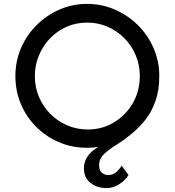

<svg xmlns="http://www.w3.org/2000/svg" viewBox="-20 -751 897 986"><path d="M427 8Q351 8 284.5 -20Q218 -48 167 -98.5Q116 -149 87.5 -216Q59 -283 59 -361Q59 -436 87.5 -503Q116 -570 167 -621Q218 -672 284.5 -701.5Q351 -731 427 -731Q503 -731 570.5 -701.5Q638 -672 689 -621Q740 -570 769 -503Q798 -436 798 -361Q798 -287 778 -231Q758 -175 725.5 -134.5Q693 -94 657 -65Q616 -31 577.5 -7Q539 17 514 40.5Q489 64 489 97Q489 125 503.5 136.5Q518 148 537 148Q557 148 573.5 135.5Q590 123 605 100L640 148Q622 177 590.5 196Q559 215 528 215Q479 215 445 188.5Q411 162 411 113Q411 77 432 49Q453 21 486 3Q457 8 427 8ZM431 -86Q505 -86 566 -123Q627 -160 662.5 -222Q698 -284 698 -361Q698 -417 677 -467Q656 -517 619 -554.5Q582 -592 533 -613.5Q484 -635 428 -635Q371 -635 322 -613.5Q273 -592 236.5 -553.5Q200 -515 179.5 -465.5Q159 -416 159 -360Q159 -303 180 -253.5Q201 -204 238 -166.5Q275 -129 324.5 -107.5Q374 -86 431 -86Z"/></svg>

Font: Synthetic
Style: Regular
Weight: 400
Designer: Santiago Orozco
Foundry: Typemade
Version: Version 2.000; ttfautohint (v1.8.4.7-5d5b)